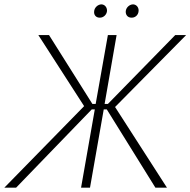

<svg xmlns="http://www.w3.org/2000/svg" viewBox="-61 -861 874 881"><path d="M-41 0H13L360 -359H374L311 0H352L415 -359H429L652 0H705L467 -370L793 -700H743L434 -384H419L474 -700H434L378 -384H363L164 -700H115L325 -374ZM396 -780C412 -779 428 -792 430 -810C431 -826 421 -840 405 -841C388 -841 372 -826 371 -809C369 -793 379 -780 396 -780ZM542 -780C558 -779 574 -791 575 -811C576 -825 567 -840 550 -841C533 -841 517 -826 516 -809C515 -794 524 -780 542 -780Z"/></svg>

Font: Fixel Text 20240404 ExtraLight
Style: Italic
Weight: 200
Width: 4
Italic angle: -10°
Designer: AlfaBravo + MacPaw
Foundry: Kyrylo Tkachov, Marchela Mozhyna, Serhii Makarenko, Maria Weinstein, Zakhar Kryvoshyya
Version: Version 1.211;Glyphs 3.2 (3225)